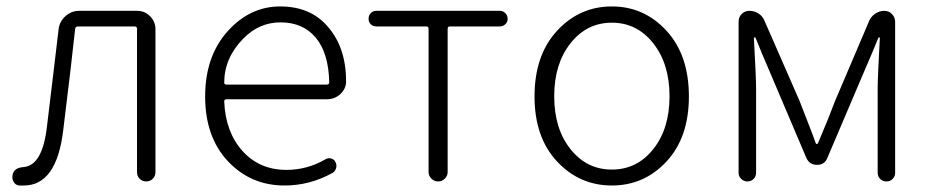

<svg xmlns="http://www.w3.org/2000/svg" viewBox="-20 -567 2916 600"><path d="M54.7 12.7Q46.9 12.7 40 12.7Q28.3 11.7 22.5 1Q18.6 -5.9 18.6 -13.7Q18.6 -17.6 19.5 -21.5Q24.4 -43 53.7 -44.9Q113.3 -49.8 127 -173.8Q133.8 -231.4 146.5 -335.9Q159.2 -440.4 163.1 -475.6Q166 -500 184.6 -516.6Q203.1 -533.2 227.5 -533.2H408.2Q432.6 -533.2 449.2 -516.1Q465.8 -499 465.8 -475.6V-29.3Q465.8 -16.6 457.5 -8.3Q449.2 0 437 0Q424.8 0 416.5 -8.3Q408.2 -16.6 408.2 -29.3V-476.6Q408.2 -484.4 400.4 -484.4H223.6Q215.8 -484.4 214.8 -476.6Q205.1 -383.8 177.7 -161.1Q157.2 12.7 54.7 12.7Z M869.1 12.7Q763.7 12.7 692.4 -63Q621.1 -138.7 621.1 -265.6Q621.1 -390.6 690.9 -468.8Q760.7 -546.9 855.5 -546.9Q949.2 -546.9 1002.9 -485.4Q1061.5 -419.9 1061.5 -312.5Q1061.5 -290 1043.9 -273.4Q1026.4 -256.8 1001 -256.8H687.5Q680.7 -256.8 680.7 -250Q684.6 -154.3 737.8 -95.2Q791 -36.1 875 -36.1Q940.4 -36.1 997.1 -69.3Q1004.9 -74.2 1014.6 -71.8Q1024.4 -69.3 1028.3 -60.5Q1033.2 -51.8 1030.3 -41.5Q1027.3 -31.2 1018.6 -26.4Q948.2 12.7 869.1 12.7ZM680.7 -308.6Q680.7 -302.7 687.5 -302.7H1001Q1008.8 -302.7 1008.8 -309.6Q1008.8 -310.5 1008.8 -310.5Q1006.8 -401.4 966.8 -449.2Q926.8 -497.1 856.4 -497.1Q790 -497.1 740.2 -446.3Q680.7 -385.7 680.7 -308.6Z M1319.3 -29.3V-476.6Q1319.3 -484.4 1312.5 -484.4H1156.2Q1145.5 -484.4 1138.7 -491.2Q1131.8 -498 1131.8 -508.3Q1131.8 -518.6 1138.7 -525.9Q1145.5 -533.2 1156.2 -533.2H1542Q1551.8 -533.2 1559.1 -525.9Q1566.4 -518.6 1566.4 -508.3Q1566.4 -498 1559.1 -491.2Q1551.8 -484.4 1542 -484.4H1385.7Q1378.9 -484.4 1378.9 -476.6V-29.3Q1378.9 -17.6 1370.1 -8.8Q1361.3 0 1349.1 0Q1336.9 0 1328.1 -8.8Q1319.3 -17.6 1319.3 -29.3Z M1650.4 -265.6Q1650.4 -394.5 1720.7 -470.7Q1791 -546.9 1892.1 -546.9Q1993.2 -546.9 2063 -470.7Q2132.8 -394.5 2132.8 -265.6Q2132.8 -137.7 2063 -62.5Q1993.2 12.7 1892.1 12.7Q1791 12.7 1720.7 -62.5Q1650.4 -137.7 1650.4 -265.6ZM1762.7 -101.1Q1813.5 -37.1 1892.1 -37.1Q1970.7 -37.1 2021.5 -101.1Q2072.3 -165 2072.3 -266.1Q2072.3 -367.2 2021.5 -431.6Q1970.7 -496.1 1892.1 -496.1Q1813.5 -496.1 1762.7 -431.6Q1711.9 -367.2 1711.9 -266.1Q1711.9 -165 1762.7 -101.1Z M2288.1 -27.3V-499Q2288.1 -513.7 2297.9 -523.4Q2307.6 -533.2 2322.3 -533.2Q2336.9 -533.2 2350.1 -524.9Q2363.3 -516.6 2369.1 -502L2478.5 -252Q2484.4 -236.3 2502.4 -190.4Q2520.5 -144.5 2529.3 -119.1Q2530.3 -117.2 2532.7 -117.2Q2535.2 -117.2 2536.1 -119.1Q2573.2 -207 2589.8 -252L2696.3 -502Q2702.1 -515.6 2715.3 -524.4Q2728.5 -533.2 2743.2 -533.2Q2757.8 -533.2 2767.6 -522.9Q2777.3 -512.7 2777.3 -499V-27.3Q2777.3 -15.6 2769.5 -7.8Q2761.7 0 2750 0Q2738.3 0 2730.5 -7.8Q2722.7 -15.6 2722.7 -27.3V-288.1Q2722.7 -326.2 2729.5 -448.2Q2729.5 -450.2 2727.5 -450.2Q2725.6 -450.2 2724.6 -448.2Q2711.9 -416 2676.8 -335L2565.4 -73.2Q2556.6 -51.8 2533.2 -51.8Q2509.8 -51.8 2500 -73.2L2388.7 -335Q2355.5 -412.1 2341.8 -447.3Q2340.8 -450.2 2338.4 -450.2Q2335.9 -450.2 2335.9 -447.3Q2342.8 -326.2 2342.8 -288.1V-27.3Q2342.8 -15.6 2335 -7.8Q2327.1 0 2315.9 0Q2304.7 0 2296.4 -7.8Q2288.1 -15.6 2288.1 -27.3Z"/></svg>

Font: Gen Jyuu Gothic P Light
Style: Regular
Weight: 200
Designer: [Source Han Sans]
Ryoko NISHIZUKA  (kana & ideographs); Paul D. Hunt (Latin, Greek & Cyrillic); Wenlong ZHANG  (bopomofo
Version: Version 1.002.20150607